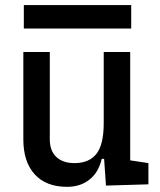

<svg xmlns="http://www.w3.org/2000/svg" viewBox="-20 -721 626 751"><path d="M242.2 9.8Q160.6 9.8 116 -38.8Q71.3 -87.4 71.3 -175.8V-517.6H174.8V-175.8Q174.8 -131.3 200.2 -107.2Q225.6 -83 271.5 -83Q328.1 -83 356.9 -118.9Q385.7 -154.8 385.7 -239.3V-517.6H489.3V-93.8L560.5 -83V0L394.5 4.9L387.2 -99.6H377.9Q365.7 -46.9 330.1 -18.6Q294.4 9.8 242.2 9.8ZM73.2 -609.4V-701.2H493.2V-609.4Z"/></svg>

Font: CaskaydiaCove NFP
Style: Regular
Weight: 400
Designer: Aaron Bell
Foundry: Saja Typeworks
Version: Version 2111.001; VTT 6.35;Nerd Fonts 3.1.1